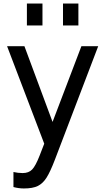

<svg xmlns="http://www.w3.org/2000/svg" viewBox="-20 -814 595 1085"><path d="M20 0ZM535 -553 290 89Q264 157 243 190Q222 223 193.5 237Q165 251 115 251Q86 251 56 243V158Q82 164 108 164Q142 164 161.5 144Q181 124 204 65L230 -2L20 -553H118L277 -125L440 -553ZM336 -794H423V-670H336ZM132 -794H220V-670H132Z"/></svg>

Font: Biryani
Style: Regular
Weight: 400
Designer: Dan Reynolds and Mathieu Reguer
Foundry: Dan Reynolds and Mathieu Reguer
Version: Version 1.004; ttfautohint (v1.1) -l 5 -r 5 -G 72 -x 0 -D la